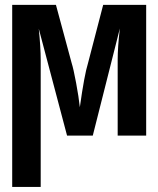

<svg xmlns="http://www.w3.org/2000/svg" viewBox="-20 -548 640 776"><path d="M355 0H251L136.7 -432.1Q144.5 -356.4 144.5 -306.6V207.5H29.3V-528.3H206.1L269.5 -293.5Q276.9 -270.5 287.6 -213.1Q298.3 -155.8 302.7 -114.7Q320.8 -245.1 335.9 -293.5L397 -528.3H570.8V0H455.6V-306.6Q455.6 -356.9 464.4 -433.1Z"/></svg>

Font: Liberation Mono
Style: Bold
Weight: 700
Monospace: yes
Designer: Steve Matteson
Foundry: Ascender Corporation
Version: Version 2.1.5